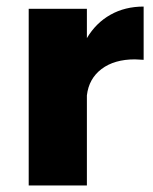

<svg xmlns="http://www.w3.org/2000/svg" viewBox="-20 -568 470 588"><path d="M419.9 -547.9V-384.8Q411.1 -385.7 393.1 -386.2Q330.1 -386.2 291 -356.7Q252 -327.1 246.1 -275.9V0H67.9V-541H246.1V-451.2Q273.9 -498 318.4 -522.9Q362.8 -547.9 419.9 -547.9Z"/></svg>

Font: Argentum Sans
Style: Bold
Weight: 700
Designer: Julieta Ulanovsky (Modified by Cristiano Sobral)
Foundry: Julieta Ulanovsky
Version: Version 1.000; ttfautohint (v1.5.65-e2d9)